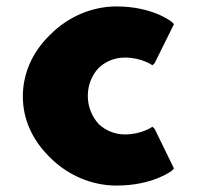

<svg xmlns="http://www.w3.org/2000/svg" viewBox="-20 -555 612 597"><path d="M514 -24 521 -31 461 -154 454 -161C454 -161 421 -137 368 -137C337 -137 309 -149 287 -169C267 -191 253 -222 253 -257C253 -291 266 -322 287 -344C308 -364 337 -376 368 -376C421 -376 454 -352 454 -352L461 -359L521 -480L514 -487C514 -487 456 -535 342 -535C265 -535 191 -502 138 -449L131 -442C82 -393 51 -328 51 -255C51 -184 81 -121 129 -72L130 -71L137 -64C190 -11 264 22 342 22C456 22 514 -24 514 -24Z"/></svg>

Font: Hussar Woodtype
Style: Blk
Weight: 900
Foundry: Cannot Into Space Fonts
Version: Version 1.07